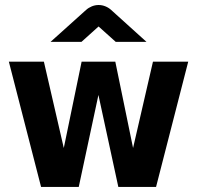

<svg xmlns="http://www.w3.org/2000/svg" viewBox="-20 -740 780 760"><path d="M142.6 0 15 -496H153.7L232.5 -154.2L303.1 -496H436.4L506.7 -154.2L585.5 -496H725.1L597.7 0H448.4L369.6 -364.1L291.7 0ZM180 -574.2 320.4 -700.4Q330.6 -709.6 343.6 -714.9Q356.6 -720.2 370.4 -720.2Q384.2 -720.2 397.2 -714.9Q410.2 -709.6 420.2 -700.4L559.9 -574.2H438.2L370.2 -635.2L302.4 -574.2Z"/></svg>

Font: Atkinson Hyperlegible Next
Style: Regular
Weight: 400
Designer: Elliott Scott, Megan Eiswerth, Linus Boman, Theodore Petrosky, Letters from Sweden
Foundry: Applied Design Works, Letters from Sweden
Version: Version 2.001